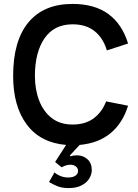

<svg xmlns="http://www.w3.org/2000/svg" viewBox="-20 -730 705 979"><path d="M258 149Q268 159 287 167Q306 175 328 175Q352 175 365 165.5Q378 156 378 142Q378 127 366.5 118.5Q355 110 339 110Q326 110 314.5 114Q303 118 294 123L261 96L317 9Q186 -2 116.5 -95Q47 -188 47 -343Q47 -522 125 -616Q203 -710 350 -710Q462 -710 532.5 -658.5Q603 -607 633 -508L525 -473Q506 -536 462.5 -571Q419 -606 350 -606Q256 -606 207 -534.5Q158 -463 158 -343Q158 -273 180 -216.5Q202 -160 244.5 -127.5Q287 -95 350 -95Q415 -95 457.5 -126.5Q500 -158 521 -213L633 -191Q606 -103 544.5 -51.5Q483 0 386 9L336 63L339 67Q354 62 372 62Q404 62 426 82Q448 102 448 138Q448 159 435 180.5Q422 202 395.5 215.5Q369 229 330 229Q297 229 273 219.5Q249 210 230 198Z"/></svg>

Font: Haskoy SemiBold
Style: Regular
Weight: 600
Designer: Ertekin Erdin
Foundry: Ertekin Erdin
Version: Version 1.500; ttfautohint (v1.8.3)